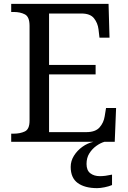

<svg xmlns="http://www.w3.org/2000/svg" viewBox="-20 -734 663 994"><path d="M38 0V-42H51Q84 -42 108.5 -53.5Q133 -65 133 -109V-600Q133 -647 109 -659.5Q85 -672 51 -672H38V-714H542L547 -539H495L490 -582Q486 -615 466.5 -639.5Q447 -664 402 -664H234V-398H475V-349H234V-50H427Q474 -50 495.5 -74.5Q517 -99 522 -132L529 -175H581L574 0ZM483 240Q419 240 382.5 213.5Q346 187 346 130Q346 99 363 72Q380 45 406.5 26Q433 7 464 0H521Q500 6 478.5 21.5Q457 37 442.5 60Q428 83 428 115Q428 148 447.5 163Q467 178 497 178Q511 178 526.5 176Q542 174 560 170V224Q544 231 521.5 235.5Q499 240 483 240Z"/></svg>

Font: Noto Serif Yezidi
Style: Regular
Weight: 400
Designer: Dalton Maag Ltd
Foundry: Dalton Maag Ltd
Version: Version 1.001; ttfautohint (v1.8.4.7-5d5b)